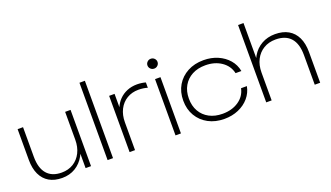

<svg xmlns="http://www.w3.org/2000/svg" viewBox="-70 -1277 3093 1796"><g transform="rotate(-20 1476.0 -379.0)"><path d="M310 12Q234 12 181 -19Q128 -50 100 -109.5Q72 -169 72 -254V-560H126V-265Q126 -153 176 -95Q226 -37 322 -37Q389 -37 439 -68Q489 -99 517 -154.5Q545 -210 545 -283V-560H599V0H545V-143Q540 -131 534 -120Q499 -57 441.5 -22.5Q384 12 310 12Z M764 -770H818V0H764Z M983 -560H1037V-427Q1055 -469 1085 -500Q1118 -534 1163.5 -553Q1209 -572 1264 -572Q1287 -572 1311 -568.5Q1335 -565 1349 -560V-507Q1333 -513 1308 -516.5Q1283 -520 1259 -520Q1194 -520 1143.5 -489.5Q1093 -459 1065 -404Q1037 -349 1037 -277V0H983Z M1440 -560H1494V0H1440ZM1467 -655Q1446 -655 1431.5 -669.5Q1417 -684 1417 -704Q1417 -724 1431.5 -738.5Q1446 -753 1467 -753Q1488 -753 1502.5 -738.5Q1517 -724 1517 -704Q1517 -684 1502.5 -669.5Q1488 -655 1467 -655Z M2225 -205Q2213 -141 2171 -92Q2129 -43 2065.5 -15.5Q2002 12 1925 12Q1835 12 1766 -25Q1697 -62 1658 -128Q1619 -194 1619 -280Q1619 -367 1658 -432.5Q1697 -498 1766 -535Q1835 -572 1925 -572Q2002 -572 2065.5 -544.5Q2129 -517 2171 -468.5Q2213 -420 2225 -355H2167Q2150 -431 2084 -476Q2018 -521 1925 -521Q1849 -521 1793 -491Q1737 -461 1706 -407Q1675 -353 1675 -280Q1675 -207 1706 -153Q1737 -99 1793 -69Q1849 -39 1925 -39Q2019 -39 2085 -84Q2151 -129 2167 -205Z M2343 -770H2397V-422Q2402 -434 2409 -445Q2444 -505 2503 -538.5Q2562 -572 2637 -572Q2715 -572 2769 -541Q2823 -510 2851.5 -450.5Q2880 -391 2880 -306V0H2826V-295Q2826 -408 2775 -465.5Q2724 -523 2625 -523Q2557 -523 2505.5 -492Q2454 -461 2425.5 -405.5Q2397 -350 2397 -277V0H2343Z"/></g></svg>

Font: Bounded
Style: Regular
Weight: 200
Designer: Vlad Churkin
Version: Version 1.0